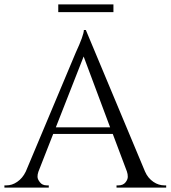

<svg xmlns="http://www.w3.org/2000/svg" viewBox="-30 -850 773 870"><path d="M484 -795C484 -795 484 -830 484 -830C484 -830 234 -830 234 -830C234 -830 234 -795 234 -795C234 -795 484 -795 484 -795ZM715 -10C698 -10 681 -15 665 -26C649 -37 636 -52 627 -73C627 -73 359 -714 359 -714C359 -714 350 -714 350 -714C350 -714 350 -714 350 -714C350 -699 338 -665 313 -611C313 -611 87 -73 87 -73C87 -73 87 -73 87 -73C77 -52 64 -37 48 -26C32 -15 16 -10 -1 -10C-1 -10 -10 -10 -10 -10C-10 -10 -10 0 -10 0C-10 0 191 0 191 0C191 0 191 -10 191 -10C191 -10 182 -10 182 -10C182 -10 182 -10 182 -10C168 -10 158 -15 151 -24C144 -33 140 -41 140 -49C140 -56 141 -64 144 -72C144 -72 211 -243 211 -243C211 -243 481 -243 481 -243C481 -243 545 -73 545 -73C545 -73 545 -73 545 -73C548 -65 549 -57 549 -49C549 -41 546 -33 539 -24C532 -15 521 -10 507 -10C507 -10 498 -10 498 -10C498 -10 498 0 498 0C498 0 723 0 723 0C723 0 723 -10 723 -10C723 -10 715 -10 715 -10C715 -10 715 -10 715 -10ZM349 -594C349 -594 469 -273 469 -273C469 -273 223 -273 223 -273C223 -273 349 -594 349 -594Z"/></svg>

Font: Cinzel Utterance
Style: Regular
Weight: 500
Designer: Natanael Gama
Foundry: ""
Version: ""